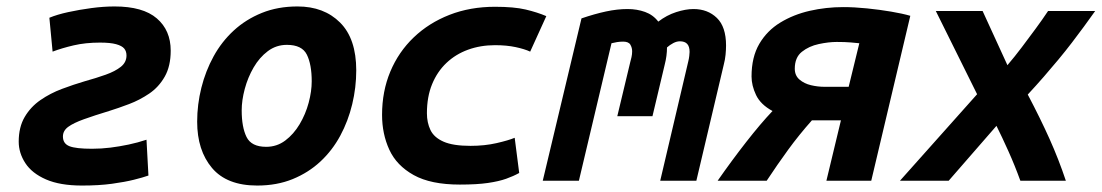

<svg xmlns="http://www.w3.org/2000/svg" viewBox="-20 -560 3414 595"><path d="M234 15Q166 15 122.5 -4Q79 -23 58.5 -54.5Q38 -86 38 -121Q38 -166 56.5 -197.5Q75 -229 105.5 -250Q136 -271 172 -284.5Q208 -298 242 -308Q278 -318 307.5 -328.5Q337 -339 354.5 -353Q372 -367 372 -388Q372 -401 365 -409.5Q358 -418 340 -423Q322 -428 290 -428Q245 -428 208.5 -419.5Q172 -411 143 -400L133 -505Q157 -515 191.5 -522.5Q226 -530 263.5 -535Q301 -540 335 -540Q423 -540 466 -503Q509 -466 509 -403Q509 -355 490.5 -322.5Q472 -290 442.5 -270Q413 -250 380 -237.5Q347 -225 318 -216Q272 -202 240 -190.5Q208 -179 191.5 -167Q175 -155 175 -137Q175 -115 195 -107Q215 -99 265 -99Q294 -99 322 -102.5Q350 -106 378.5 -112Q407 -118 434 -127L440 -16Q423 -10 395 -3Q367 4 327 9.5Q287 15 234 15Z M777 15Q683 15 637 -39.5Q591 -94 591 -183Q591 -236 604 -288Q617 -340 642 -385.5Q667 -431 704.5 -465.5Q742 -500 791.5 -520Q841 -540 902 -540Q984 -540 1034 -490Q1084 -440 1084 -342Q1084 -289 1071.5 -237Q1059 -185 1034.5 -139.5Q1010 -94 973 -59.5Q936 -25 887 -5Q838 15 777 15ZM805 -105Q838 -105 864 -124.5Q890 -144 908.5 -175Q927 -206 936.5 -241.5Q946 -277 946 -308Q946 -360 931 -390.5Q916 -421 869 -421Q836 -421 810 -401.5Q784 -382 766 -351Q748 -320 738.5 -284.5Q729 -249 729 -218Q729 -166 744 -135.5Q759 -105 805 -105Z M1405 12Q1315 12 1262 -17.5Q1209 -47 1186.5 -96Q1164 -145 1164 -204Q1164 -277 1189.5 -338Q1215 -399 1262 -444Q1309 -489 1373 -514Q1437 -539 1514 -539Q1573 -539 1609 -530.5Q1645 -522 1673 -510L1623 -400Q1606 -408 1578 -414Q1550 -420 1514 -420Q1469 -420 1430.5 -406Q1392 -392 1363.5 -365Q1335 -338 1319 -299Q1303 -260 1303 -209Q1303 -180 1314 -157Q1325 -134 1354.5 -121Q1384 -108 1438 -108Q1482 -108 1519 -116.5Q1556 -125 1575 -133L1589 -24Q1571 -14 1548.5 -6Q1526 2 1492 7Q1458 12 1405 12Z M1662 0 1782 -503Q1823 -517 1858 -524.5Q1893 -532 1925 -532Q1954 -532 1979 -523Q2004 -514 2020 -493Q2046 -513 2075.5 -522.5Q2105 -532 2129 -532Q2173 -532 2201.5 -504.5Q2230 -477 2230 -419Q2230 -406 2228.5 -390.5Q2227 -375 2223 -360L2138 0H2026L2113 -370Q2115 -378 2116 -386.5Q2117 -395 2117 -399Q2117 -416 2109.5 -424Q2102 -432 2087 -432Q2077 -432 2066.5 -426.5Q2056 -421 2047 -413Q2047 -387 2040 -360L2002 -200H1893L1933 -367Q1935 -374 1937 -383Q1939 -392 1939 -401Q1939 -412 1933.5 -421.5Q1928 -431 1911 -431Q1901 -431 1892 -429.5Q1883 -428 1875 -426L1774 0Z M2204 0Q2248 -63 2292.5 -120Q2337 -177 2374 -216Q2337 -236 2323 -265.5Q2309 -295 2309 -323Q2309 -383 2333 -424Q2357 -465 2398 -490Q2439 -515 2489.5 -526.5Q2540 -538 2593 -538Q2628 -538 2667 -534Q2706 -530 2741.5 -524Q2777 -518 2801 -511L2680 0H2541L2586 -187H2510Q2507 -187 2503 -187Q2499 -187 2496 -187Q2456 -142 2422.5 -96Q2389 -50 2356 0ZM2535 -291H2610L2643 -426Q2633 -427 2616 -428.5Q2599 -430 2573 -430Q2548 -430 2517.5 -423.5Q2487 -417 2465 -399.5Q2443 -382 2443 -347Q2443 -326 2457.5 -313.5Q2472 -301 2493 -296Q2514 -291 2535 -291Z M2769 0 3008 -268 2880 -526H3025L3102 -358Q3125 -385 3146.5 -413.5Q3168 -442 3189 -470.5Q3210 -499 3228 -526H3374Q3357 -502 3339 -477.5Q3321 -453 3301.5 -427.5Q3282 -402 3260 -375.5Q3238 -349 3214.5 -322Q3191 -295 3165 -267Q3204 -193 3232.5 -129.5Q3261 -66 3283 0H3142Q3125 -47 3105 -91.5Q3085 -136 3068 -170L2920 0Z"/></svg>

Font: Ubuntu Sans Mono
Style: Bold Italic
Weight: 700
Italic angle: -13.5°
Monospace: yes
Designer: Dalton Maag Ltd
Foundry: Dalton Maag Ltd
Version: Version 1.006